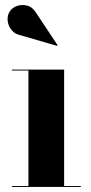

<svg xmlns="http://www.w3.org/2000/svg" viewBox="-20 -733 356 753"><path d="M63 -594Q39 -598.5 25.5 -615Q12 -631.5 10 -652.2Q8 -673 19 -689Q28 -703 47.2 -709.8Q66.5 -716.5 87.8 -710.5Q109 -704.5 123 -680.5L206 -555.5L204 -553ZM26.5 -3.5H91.5V-456.5H26.5V-460H231.5V-3.5H297V0H26.5Z"/></svg>

Font: Bodoni* 48pt
Style: Bold
Weight: 700
Version: Version 2.3